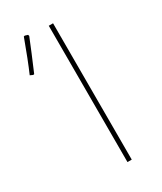

<svg xmlns="http://www.w3.org/2000/svg" viewBox="-169 -714 656 777"><g transform="rotate(-30 159.0 -325.5)"><path d="M79 -650 84 -651 97 -647 99 -641Q75 -581 39 -497L34 -496L21 -502Q45 -557 79 -650ZM208 -637V0H188V-637Z"/></g></svg>

Font: Alegreya Sans Thin
Style: Regular
Weight: 100
Designer: Juan Pablo del Peral
Foundry: Huerta Tipografica
Version: Version 2.007